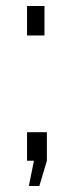

<svg xmlns="http://www.w3.org/2000/svg" viewBox="-20 -538 245 639"><path d="M128 -420V-518H70V-420ZM111 81 136 -3V-98H70V-3H93L76 81Z"/></svg>

Font: Raleway Reg
Style: Regular
Weight: 400
Designer: Matt McInerney, Pablo Impallari, Rodrigo Fuenzalida
Foundry: Matt McInerney, Pablo Impallari, Rodrigo Fuenzalida
Version: Version 3.00 July 28, 2015